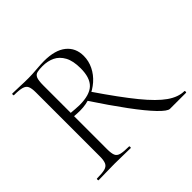

<svg xmlns="http://www.w3.org/2000/svg" viewBox="-151 -804 981 981"><g transform="rotate(-45 339.5 -314.0)"><path d="M560 0Q543 0 504 -40.5Q465 -81 410 -155.5Q355 -230 287 -333L335 -349Q421 -223 481 -149.5Q541 -76 587 -44Q633 -12 676 -12Q679 -12 679 -6Q679 0 676 0Q631 0 602.5 0Q574 0 560 0ZM277 -628Q357 -628 398.5 -594.5Q440 -561 440 -503Q440 -466 423.5 -432.5Q407 -399 378 -373.5Q349 -348 311 -333Q273 -318 230 -318Q221 -318 209 -318.5Q197 -319 187 -320V-81Q187 -52 193 -37Q199 -22 218.5 -17Q238 -12 276 -12Q279 -12 279 -6Q279 0 276 0Q252 0 223.5 -1Q195 -2 160 -2Q128 -2 98 -1Q68 0 44 0Q42 0 42 -6Q42 -12 44 -12Q82 -12 101.5 -17Q121 -22 128 -37Q135 -52 135 -81V-544Q135 -573 128.5 -587.5Q122 -602 103 -607.5Q84 -613 46 -613Q43 -613 43 -619Q43 -625 46 -625Q69 -625 98.5 -623.5Q128 -622 160 -622Q186 -622 220.5 -625Q255 -628 277 -628ZM384 -469Q384 -523 366.5 -555Q349 -587 320 -601Q291 -615 254 -615Q230 -615 215 -611.5Q200 -608 193.5 -593Q187 -578 187 -542V-344Q201 -343 217.5 -341.5Q234 -340 247 -340Q320 -340 352 -370.5Q384 -401 384 -469Z"/></g></svg>

Font: Cormorant Light
Style: Regular
Weight: 300
Designer: Christian Thalmann (Catharsis Fonts)
Foundry: Catharsis Fonts
Version: Version 4.000